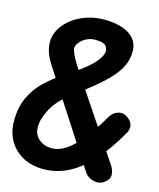

<svg xmlns="http://www.w3.org/2000/svg" viewBox="-144 -1102 1003 1209"><g transform="rotate(15 357.5 -497.5)"><path d="M252.5 6.5Q180.5 6.5 123 -23.5Q65.5 -53.5 32.2 -109Q-1 -164.5 -1 -240.5Q-1 -328.5 29.2 -393.5Q59.5 -458.5 110 -507.2Q160.5 -556 220 -594.5L273.5 -630.5Q369 -693 410 -742.8Q451 -792.5 442.5 -824.5Q439.5 -836.5 432.2 -845.5Q425 -854.5 408.8 -859.8Q392.5 -865 362 -865Q329 -865 302.8 -850.8Q276.5 -836.5 261.2 -817Q246 -797.5 246 -780.5Q246.5 -766 257.2 -742.8Q268 -719.5 285 -691.2Q302 -663 322.2 -632.8Q342.5 -602.5 362 -573.5L659.5 -130Q678.5 -102 680.8 -71.5Q683 -41 648 -15.5Q627.5 -0.5 602.2 -1.2Q577 -2 555 -13.8Q533 -25.5 522 -43L156.5 -607.5Q146 -624 134.2 -642.5Q122.5 -661 112 -682.2Q101.5 -703.5 95 -727.5Q88.5 -751.5 88.5 -779Q88.5 -822.5 111.2 -862.5Q134 -902.5 174.5 -934Q215 -965.5 268.8 -984Q322.5 -1002.5 385 -1002.5Q453.5 -1002.5 503.5 -985Q553.5 -967.5 580.5 -935Q607.5 -902.5 607.5 -857Q607.5 -816 594.8 -779.2Q582 -742.5 552.2 -703.8Q522.5 -665 470.8 -619.2Q419 -573.5 341 -515L310 -491.5Q226 -429.5 189.8 -363Q153.5 -296.5 153.5 -243Q153.5 -192.5 187.8 -163.2Q222 -134 271 -134Q318.5 -134 365.8 -165.8Q413 -197.5 463 -260.8Q513 -324 567.5 -417.5Q586 -448.5 617 -458.5Q648 -468.5 672.5 -452.5Q705 -434 713.2 -406.5Q721.5 -379 704 -348.5Q636.5 -231 565.8 -152Q495 -73 417.8 -33.2Q340.5 6.5 252.5 6.5Z"/></g></svg>

Font: Edu SA Hand
Style: Bold
Weight: 700
Designer: Tina and Corey Anderson, Eben Sorkin, Mirko Velimirovic
Foundry: Google for Education
Version: Version 2.000